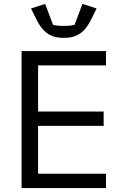

<svg xmlns="http://www.w3.org/2000/svg" viewBox="-20 -958 640 978"><path d="M520 0V-73H174V-317H508V-390H174V-625H520V-698H90V0ZM305 -765C373 -765 412 -794 444 -858L472 -915L400 -938L360 -832C346 -827 321 -826 305 -826C289 -826 264 -827 250 -832L210 -938L138 -915L166 -858C198 -794 237 -765 305 -765Z"/></svg>

Font: IBM Plex Mono
Style: Regular
Weight: 400
Monospace: yes
Designer: Mike Abbink, Paul van der Laan, Pieter van Rosmalen
Foundry: Bold Monday
Version: Version 2.004